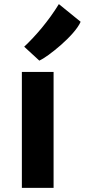

<svg xmlns="http://www.w3.org/2000/svg" viewBox="-20 -902 407 922"><path d="M168.9 -610.8C208 -627.9 338.4 -730.5 367.2 -797.4L262.7 -882.3C212.9 -801.3 151.4 -729.5 96.2 -677.7ZM85 0H237.3V-556.6H85Z"/></svg>

Font: Merriweather Sans
Style: Bold
Weight: 700
Designer: Eben Sorkin ( eben@eyebytes.com )
Foundry: Eben Sorkin
Version: Version 1.003